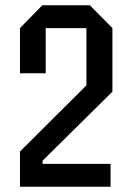

<svg xmlns="http://www.w3.org/2000/svg" viewBox="-20 -711 533 731"><path d="M408 -362 142 -99V-87H401V0H56V-134L309 -386V-604H154V-432H56V-604L141 -691H322L408 -604Z"/></svg>

Font: Iceberg
Style: Regular
Weight: 400
Designer: Victor Kharyk
Foundry: Cyreal (www.cyreal.org)
Version: Version 1.002